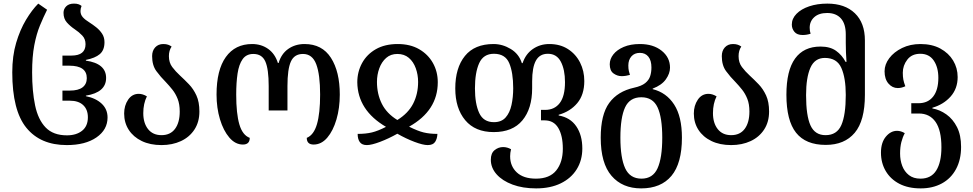

<svg xmlns="http://www.w3.org/2000/svg" viewBox="-20 -792 5390 1064"><path d="M350 12Q204 12 126 -84Q48 -180 48 -391Q48 -482 69.5 -554.5Q91 -627 124 -682Q157 -737 192 -772L241 -738Q221 -698 201.5 -651Q182 -604 170 -541Q158 -478 158 -391Q158 -287 174.5 -208Q191 -129 233 -85.5Q275 -42 351 -42Q403 -42 435 -67.5Q467 -93 467 -142Q467 -185 441 -209.5Q415 -234 367 -234H326V-290H367Q414 -290 437.5 -308Q461 -326 461 -359Q461 -428 364 -428H326V-484H376Q454 -484 454 -547Q454 -576 436 -595Q418 -614 394 -630Q370 -646 351 -667Q332 -688 332 -721Q332 -742 347 -757Q362 -772 390 -772Q405 -772 415 -768.5Q425 -765 432 -759Q426 -744 426 -731Q426 -711 439 -696.5Q452 -682 475 -668Q494 -656 513.5 -640.5Q533 -625 546 -605Q559 -585 559 -558Q559 -514 533 -492Q507 -470 456 -460V-456Q568 -440 568 -360Q568 -280 456 -262V-259Q511 -248 543.5 -217.5Q576 -187 576 -141Q576 -73 514.5 -30.5Q453 12 350 12Z M875 12Q812 12 765.5 -10.5Q719 -33 693.5 -72.5Q668 -112 668 -163Q668 -207 690 -239.5Q712 -272 749 -272Q771 -272 794 -258Q774 -218 774 -165Q774 -110 800.5 -76.5Q827 -43 875 -43Q924 -43 950 -78Q976 -113 976 -174Q976 -215 964.5 -244Q953 -273 935.5 -295Q918 -317 899 -337Q870 -366 846.5 -398Q823 -430 823 -481Q823 -511 840 -529.5Q857 -548 885 -548Q901 -548 912 -544Q923 -540 931 -534Q916 -512 916 -481Q916 -445 934.5 -420.5Q953 -396 978 -373Q1002 -351 1027 -325Q1052 -299 1068.5 -263Q1085 -227 1085 -174Q1085 -116 1057.5 -74Q1030 -32 982.5 -10Q935 12 875 12Z M1326 9Q1284 9 1251 -29.5Q1218 -68 1199 -131Q1180 -194 1180 -268Q1180 -404 1231.5 -476Q1283 -548 1377 -548Q1428 -548 1466 -521Q1504 -494 1520 -443H1524Q1539 -494 1577.5 -521Q1616 -548 1668 -548Q1765 -548 1814 -471.5Q1863 -395 1863 -268Q1863 -193 1844.5 -130Q1826 -67 1793.5 -29Q1761 9 1718 9Q1680 9 1680 -28Q1719 -44 1736.5 -104Q1754 -164 1754 -268Q1754 -379 1732.5 -436Q1711 -493 1659 -493Q1611 -493 1592 -451Q1573 -409 1573 -315V-180H1469V-315Q1469 -409 1450.5 -451Q1432 -493 1384 -493Q1345 -493 1324.5 -464Q1304 -435 1296.5 -384.5Q1289 -334 1289 -268Q1289 -162 1306.5 -102.5Q1324 -43 1364 -28Q1364 9 1326 9Z M2013 12Q1986 12 1974 -4.5Q1962 -21 1962 -50Q2007 -50 2040.5 -58Q2074 -66 2119 -89Q1962 -181 1960 -336Q1960 -394 1986.5 -442.5Q2013 -491 2063 -519.5Q2113 -548 2184 -548Q2253 -548 2302.5 -519.5Q2352 -491 2379 -443Q2406 -395 2406 -336Q2406 -179 2247 -90Q2295 -66 2328 -58Q2361 -50 2404 -50Q2403 -24 2391.5 -6Q2380 12 2350 12Q2324 12 2276.5 -6Q2229 -24 2182 -51Q2134 -24 2086.5 -6Q2039 12 2013 12ZM2182 -127Q2242 -164 2269.5 -217.5Q2297 -271 2297 -338Q2297 -378 2284 -414Q2271 -450 2245.5 -471.5Q2220 -493 2182 -493Q2145 -493 2120 -471Q2095 -449 2082 -413.5Q2069 -378 2069 -338Q2069 -271 2096 -217Q2123 -163 2182 -127Z M2951 252Q2877 252 2820.5 231Q2764 210 2732 174Q2700 138 2700 93Q2700 57 2721 40Q2742 23 2768 23Q2791 23 2812 35Q2807 55 2807 74Q2807 129 2844 163.5Q2881 198 2950 198Q3026 198 3062.5 152.5Q3099 107 3099 32Q3099 -40 3074 -82.5Q3049 -125 2998 -125H2978V-183H3001Q3053 -183 3082 -221Q3111 -259 3111 -337Q3111 -406 3088 -450Q3065 -494 3016 -494Q2971 -494 2950 -456.5Q2929 -419 2929 -341V-303Q2929 -190 2875 -125Q2821 -60 2716 -60Q2613 -60 2558 -126Q2503 -192 2503 -302Q2503 -416 2556.5 -482Q2610 -548 2715 -548Q2765 -548 2810.5 -520.5Q2856 -493 2872 -442H2876Q2893 -493 2933 -520.5Q2973 -548 3024 -548Q3084 -548 3127.5 -520Q3171 -492 3194.5 -445.5Q3218 -399 3218 -343Q3218 -267 3179 -220.5Q3140 -174 3076 -156V-152Q3140 -141 3173.5 -92Q3207 -43 3207 31Q3207 96 3176 146Q3145 196 3087.5 224Q3030 252 2951 252ZM2717 -115Q2759 -115 2782 -141Q2805 -167 2814.5 -210Q2824 -253 2824 -303Q2824 -390 2802 -442Q2780 -494 2717 -494Q2659 -494 2635.5 -442Q2612 -390 2612 -302Q2612 -217 2635.5 -166Q2659 -115 2717 -115Z M3533 252Q3429 252 3369 182.5Q3309 113 3309 -29Q3309 -157 3356 -221.5Q3403 -286 3494 -306Q3535 -315 3555.5 -331.5Q3576 -348 3583 -370Q3590 -392 3590 -418Q3590 -457 3573 -478Q3556 -499 3526 -499Q3496 -499 3479 -479.5Q3462 -460 3462 -429Q3462 -410 3465 -398Q3468 -386 3471 -377Q3461 -374 3449 -372Q3437 -370 3425 -370Q3401 -370 3380 -385Q3359 -400 3359 -436Q3359 -465 3379 -490.5Q3399 -516 3436.5 -532Q3474 -548 3526 -548Q3600 -548 3646.5 -511Q3693 -474 3693 -417Q3693 -385 3670 -352.5Q3647 -320 3597 -301V-298Q3673 -279 3716 -212.5Q3759 -146 3759 -29Q3759 113 3701 182.5Q3643 252 3533 252ZM3535 198Q3598 198 3624 140.5Q3650 83 3650 -29Q3650 -141 3624 -197Q3598 -253 3534 -253Q3470 -253 3444 -197Q3418 -141 3418 -29Q3418 83 3444.5 140.5Q3471 198 3535 198Z M4032 12Q3969 12 3922.5 -10.5Q3876 -33 3850.5 -72.5Q3825 -112 3825 -163Q3825 -207 3847 -239.5Q3869 -272 3906 -272Q3928 -272 3951 -258Q3931 -218 3931 -165Q3931 -110 3957.5 -76.5Q3984 -43 4032 -43Q4081 -43 4107 -78Q4133 -113 4133 -174Q4133 -215 4121.5 -244Q4110 -273 4092.5 -295Q4075 -317 4056 -337Q4027 -366 4003.5 -398Q3980 -430 3980 -481Q3980 -511 3997 -529.5Q4014 -548 4042 -548Q4058 -548 4069 -544Q4080 -540 4088 -534Q4073 -512 4073 -481Q4073 -445 4091.5 -420.5Q4110 -396 4135 -373Q4159 -351 4184 -325Q4209 -299 4225.5 -263Q4242 -227 4242 -174Q4242 -116 4214.5 -74Q4187 -32 4139.5 -10Q4092 12 4032 12Z M4556 11Q4445 11 4391.5 -56.5Q4338 -124 4338 -267Q4338 -401 4386 -467.5Q4434 -534 4527 -534Q4580 -534 4613 -510.5Q4646 -487 4666 -449H4671Q4669 -473 4668 -502.5Q4667 -532 4667 -554V-601Q4667 -660 4640 -690Q4613 -720 4564 -720Q4518 -720 4492.5 -697Q4467 -674 4467 -638Q4467 -621 4472 -605Q4450 -598 4428 -598Q4397 -598 4382.5 -615.5Q4368 -633 4368 -656Q4368 -689 4394 -715.5Q4420 -742 4464.5 -757Q4509 -772 4565 -772Q4662 -772 4717.5 -718.5Q4773 -665 4773 -568V-266Q4773 -123 4716.5 -56Q4660 11 4556 11ZM4555 -43Q4618 -43 4642.5 -99Q4667 -155 4667 -266Q4667 -360 4642.5 -415.5Q4618 -471 4551 -471Q4495 -471 4471 -416.5Q4447 -362 4447 -265Q4447 -151 4471.5 -97Q4496 -43 4555 -43Z M5082 252Q5013 252 4964 226.5Q4915 201 4888.5 156Q4862 111 4862 54Q4862 -2 4889 -34.5Q4916 -67 4951 -67Q4973 -67 4994 -54Q4982 -32 4975 -4.5Q4968 23 4968 59Q4968 96 4980 127.5Q4992 159 5017 178.5Q5042 198 5081 198Q5140 198 5168.5 152.5Q5197 107 5197 24Q5197 -70 5164.5 -116.5Q5132 -163 5072 -163H5030V-220H5070Q5122 -220 5151 -256.5Q5180 -293 5180 -361Q5180 -419 5154.5 -456.5Q5129 -494 5080 -494Q5033 -494 5008 -461.5Q4983 -429 4983 -389Q4983 -367 4986 -351Q4989 -335 4997 -314Q4976 -304 4955 -304Q4925 -304 4903.5 -329Q4882 -354 4882 -397Q4882 -435 4908 -469.5Q4934 -504 4979 -526Q5024 -548 5081 -548Q5145 -548 5191 -523Q5237 -498 5262 -456.5Q5287 -415 5287 -365Q5287 -301 5248 -257Q5209 -213 5147 -195V-191Q5188 -184 5224.5 -158Q5261 -132 5283.5 -87.5Q5306 -43 5306 22Q5306 93 5278 145Q5250 197 5199.5 224.5Q5149 252 5082 252Z"/></svg>

Font: Noto Serif Georgian SemiCondensed Medium
Style: Regular
Weight: 500
Width: 4
Designer: Monotype Design Team, Akaki Razmadze
Foundry: Google LLC
Version: Version 2.003; ttfautohint (v1.8.4.7-5d5b)